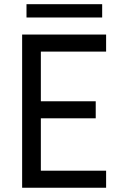

<svg xmlns="http://www.w3.org/2000/svg" viewBox="-20 -882 576 902"><path d="M84 -719.7H478.5V-639.6H171.9V-406.2H429.7V-326.2H171.9V-80.1H478.5V0H84ZM104.5 -862.3H460V-799.8H104.5Z"/></svg>

Font: Reddit Sans Chocolate
Style: Regular
Weight: 400
Designer: Stephen Hutchings
Foundry: Reddit
Version: Version 1.013